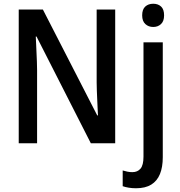

<svg xmlns="http://www.w3.org/2000/svg" viewBox="-20 -765 959 1025"><path d="M595 0H465L175 -570H171Q172 -549 173 -527Q174 -505 175 -482Q176 -459 177 -435.5Q178 -412 178 -390V0H80V-714H209L499 -149H503Q502 -168 501 -189.5Q500 -211 499 -234.5Q498 -258 497 -281Q496 -304 496 -325V-714H595ZM706 240Q686 240 667.5 237Q649 234 635 229V145Q648 149 660.5 151.5Q673 154 687 154Q714 154 730 135.5Q746 117 746 71V-539H849V74Q849 127 834 164Q819 201 787.5 220.5Q756 240 706 240ZM739 -683Q739 -715 755.5 -730Q772 -745 798 -745Q824 -745 840 -730Q856 -715 856 -683Q856 -652 839.5 -636.5Q823 -621 798 -621Q773 -621 756 -636.5Q739 -652 739 -683Z"/></svg>

Font: Noto Sans Display SemiCondensed Medium
Style: Regular
Weight: 500
Width: 4
Designer: Monotype Design Team
Foundry: Monotype Imaging Inc.
Version: Version 2.003